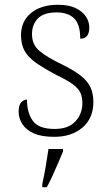

<svg xmlns="http://www.w3.org/2000/svg" viewBox="-20 -563 460 804"><path d="M207 10Q153 10 120.5 -5Q88 -20 73 -44.5Q58 -69 58 -95Q58 -123 69 -134.5Q80 -146 93 -146Q93 -91 117.5 -57Q142 -23 209 -23Q266 -23 295.5 -54.5Q325 -86 325 -131Q325 -155 317 -173.5Q309 -192 286.5 -209Q264 -226 220 -247Q165 -276 131.5 -299.5Q98 -323 83 -350Q68 -377 68 -416Q68 -474 110 -508.5Q152 -543 223 -543Q269 -543 298 -528.5Q327 -514 340.5 -492.5Q354 -471 354 -448Q354 -401 316 -401Q316 -461 290.5 -486Q265 -511 217 -511Q163 -511 138.5 -485.5Q114 -460 114 -420Q114 -376 145.5 -349.5Q177 -323 240 -293Q291 -268 319.5 -245Q348 -222 359.5 -196Q371 -170 371 -136Q371 -68 325.5 -29Q280 10 207 10ZM157 208Q165 172 171.5 133.5Q178 95 183 61H244V71Q235 92 223.5 119.5Q212 147 199.5 174Q187 201 176 221H157Z"/></svg>

Font: Noto Serif Tibetan ExtraLight
Style: Regular
Weight: 200
Designer: Monotype Design Team
Foundry: Monotype Imaging Inc.
Version: Version 2.103; ttfautohint (v1.8.4.7-5d5b)